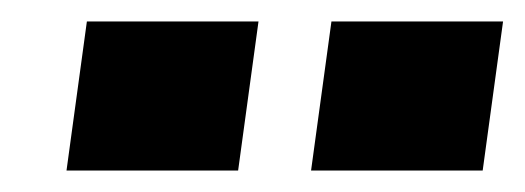

<svg xmlns="http://www.w3.org/2000/svg" viewBox="-20 -762 489 179"><path d="M202 -603H42L61 -742H221ZM430 -603H270L289 -742H449Z"/></svg>

Font: Morrison ExtraBold
Style: Regular
Weight: 800
Designer: Pablo Impallari, Rodrigo Fuenzalida (Modified by Dan O. Williams)
Version: Version 0.03;June 6, 2019;FontCreator 11.5.0.2425 64-bit; tt